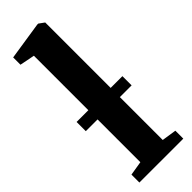

<svg xmlns="http://www.w3.org/2000/svg" viewBox="-272 -837 855 855"><g transform="rotate(-45 155.0 -409.5)"><path d="M86.5 -61V-731.5L16 -745.5V-791.5L195 -819H201.5L227 -800.5V-60.5L296 -50V0H19.5V-50ZM301 -388.5V-330.5H12.5V-388.5Z"/></g></svg>

Font: Merriweather 48pt
Style: Bold
Weight: 700
Version: Version 2.100